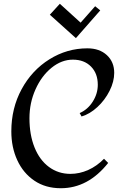

<svg xmlns="http://www.w3.org/2000/svg" viewBox="-20 -986 654 1017"><path d="M585 -600Q585 -554 560.5 -505Q536 -456 496 -419Q456 -382 412 -369L402 -387Q445 -406 471.5 -448Q498 -490 498 -537Q498 -597 462 -633.5Q426 -670 366 -670Q306 -670 253 -627Q200 -584 168 -512.5Q136 -441 136 -360Q136 -272 163 -205Q190 -138 239.5 -101.5Q289 -65 353 -65Q401 -65 447 -85.5Q493 -106 531 -145L553 -123Q447 11 302 11Q221 11 162 -29Q103 -69 71.5 -137.5Q40 -206 40 -290Q40 -413 94.5 -513.5Q149 -614 242 -672Q335 -730 443 -730Q507 -730 546 -694Q585 -658 585 -600ZM407 -866 484 -953 511 -931 382 -784 244 -908 297 -966Z"/></svg>

Font: Amita
Style: Regular
Weight: 400
Designer: Eduardo Rodriguez Tunni, Modular Infotech, Brian J. Bonislawsky
Foundry: Eduardo Rodriguez Tunni, Modular Infotech, Brian J. Bonislawsky
Version: Version 1.004